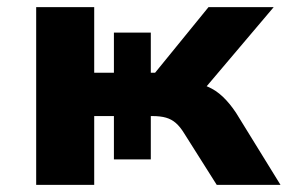

<svg xmlns="http://www.w3.org/2000/svg" viewBox="-20 -516 803 536"><path d="M81 0V-496H243V-313H298V-425H401V-313H413L562 -496H744L528 -241L507 -287Q537 -284 560 -274Q583 -264 602 -246Q621 -228 639 -201L763 0H585L494 -144Q483 -162 471 -172.5Q459 -183 443.5 -187.5Q428 -192 405 -192H382L401 -210V-71H298V-192H243V0Z"/></svg>

Font: Nunito Sans 10pt SemiExpanded ExtraBold
Style: Regular
Weight: 800
Width: 6
Designer: Vernon Adams
Foundry: Vernon Adams
Version: Version 3.101;gftools[0.9.27]